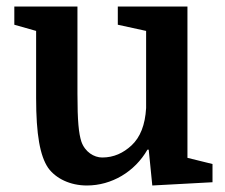

<svg xmlns="http://www.w3.org/2000/svg" viewBox="-20 -560 692 590"><path d="M24 -540V-484L91 -465V-259C91 -146 103 -81 128 -44C152 -11 196 10 247 10C323 10 394 -32 433 -100H437L448 10L633 0V-56L556 -75V-540H342V-484L429 -465V-228C426 -176 411 -138 384 -113C359 -90 330 -76 294 -76C269 -76 241 -93 230 -125C222 -150 218 -187 218 -272V-540Z"/></svg>

Font: Domine
Style: Bold
Weight: 700
Designer: Pablo Impallari, Rodrigo Fuenzalida, Brenda Gallo
Foundry: Pablo Impallari, Rodrigo Fuenzalida, Brenda Gallo
Version: Version 2.000